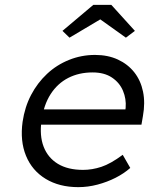

<svg xmlns="http://www.w3.org/2000/svg" viewBox="-20 -760 613 790"><path d="M302 10Q224 10 168 -24Q112 -58 87 -119Q62 -180 73 -259Q82 -320 108 -369.5Q134 -419 173.5 -456Q213 -493 264 -513.5Q315 -534 371 -534Q424 -534 465 -515Q506 -496 532.5 -462.5Q559 -429 568.5 -383Q578 -337 568 -282L562 -247H127L125 -310H514L494 -293L497 -317Q500 -353 486 -386.5Q472 -420 440.5 -441Q409 -462 361 -462Q305 -462 261 -439.5Q217 -417 188.5 -373Q160 -329 151 -264Q142 -202 159.5 -156.5Q177 -111 218 -86Q259 -61 322 -61Q359 -61 397 -73.5Q435 -86 485 -123L516 -69Q490 -46 455.5 -28.5Q421 -11 381.5 -0.5Q342 10 302 10ZM266 -605 237 -633 364 -740H438L535 -633L498 -605L379 -690H409Z"/></svg>

Font: Lexend Light
Style: Italic
Weight: 300
Italic angle: -8.13011°
Designer: Bonnie Shaver-Troup, Thomas Jockin
Foundry: Lexend
Version: Version 1.007